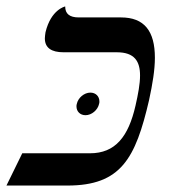

<svg xmlns="http://www.w3.org/2000/svg" viewBox="-56 -575 539 595"><path d="M364 -248C342 -151 301 -100 223 -100H13L-36 0H153C319 0 364 -84 406 -265C417 -316 424 -359 424 -396C424 -479 391 -521 319 -521H188C160 -521 146 -532 146 -555C146 -555 102 -546 85 -475C84 -468 83 -461 83 -456C83 -427 103 -413 141 -413H306C361 -413 378 -385 378 -341C378 -315 372 -283 364 -248ZM182 -253C181 -250 181 -248 181 -245C181 -230 192 -218 209 -218C228 -218 247 -234 251 -253C252 -255 252 -258 252 -261C252 -276 241 -288 224 -288C205 -288 186 -272 182 -253Z"/></svg>

Font: Libertinus Serif
Style: Italic
Weight: 400
Italic angle: -12°
Designer: Philipp H. Poll, Khaled Hosny
Foundry: Caleb Maclennan
Version: Version 7.050;RELEASE